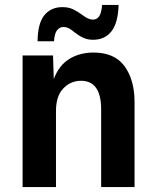

<svg xmlns="http://www.w3.org/2000/svg" viewBox="-20 -762 640 782"><path d="M72 0V-536H196L199 -440Q220 -496 262.5 -522Q305 -548 361 -548Q447 -548 487.5 -492Q528 -436 528 -347V0H392V-316Q392 -433 310 -433Q268 -433 238 -402Q208 -371 208 -310V0ZM359 -600Q337 -600 319.5 -608Q302 -616 284 -630Q270 -642 260 -647Q250 -652 238 -652Q223 -652 212.5 -639Q202 -626 200 -594H133Q134 -668 161 -700.5Q188 -733 234 -733Q259 -733 277 -724.5Q295 -716 314 -702Q340 -682 358 -682Q374 -682 383.5 -695Q393 -708 396 -742H463Q461 -669 434 -634.5Q407 -600 359 -600Z"/></svg>

Font: Geist Mono
Style: Bold
Weight: 700
Monospace: yes
Designer: Basement.studio, Andrés Briganti, Mateo Zaragoza
Foundry: Basement.studio, Vercel, Andrés Briganti, Guido Ferreyra, Mateo Zaragoza
Version: Version 1.500; ttfautohint (v1.8.4.7-5d5b)